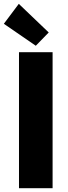

<svg xmlns="http://www.w3.org/2000/svg" viewBox="-39 -996 359 1016"><path d="M61.5 0V-719.7H239.3V0ZM150.4 -753.9 -18.6 -870.1 60.5 -975.6 218.8 -824.2Z"/></svg>

Font: Reddit Sans Condensed Black
Style: Regular
Weight: 900
Designer: Stephen Hutchings
Foundry: Reddit
Version: Version 1.014